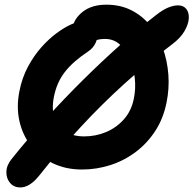

<svg xmlns="http://www.w3.org/2000/svg" viewBox="-20 -729 843 837"><path d="M68.4 88.2Q41 88.2 24.2 68.8Q7.4 49.4 7.8 20.6Q8.2 -8.2 30.8 -36Q102.8 -126 181.9 -213.2Q261 -300.4 342.7 -381.2Q424.4 -462 504.2 -533.1Q584 -604.2 657.6 -661.2Q688.6 -685.8 712.3 -695.7Q736 -705.6 756.6 -705.6Q780 -705.6 792.4 -689.6Q804.8 -673.6 803 -648Q801.2 -622.4 784 -592.9Q766.8 -563.4 731 -536.4Q619.2 -451.6 521.8 -363.4Q424.4 -275.2 333.6 -177.3Q242.8 -79.4 150.8 36.6Q109.4 88.2 68.4 88.2ZM337.2 10Q267 10 210.7 -17Q154.4 -44 116.8 -91.1Q79.2 -138.2 65 -199.7Q50.8 -261.2 64.4 -330.4Q76 -390 101.9 -438.2Q127.8 -486.4 160.6 -523.2Q193.4 -560 227.2 -584.8Q261 -609.6 289.3 -622.2Q317.6 -634.8 334.4 -634.8Q368.2 -634.8 385.3 -619.9Q402.4 -605 404.5 -583.7Q406.6 -562.4 396.3 -541Q386 -519.6 365.6 -505.6Q331.4 -482.8 306 -460.6Q280.6 -438.4 262.4 -414.7Q244.2 -391 232.7 -364.6Q221.2 -338.2 214.8 -306Q204.4 -251.6 217.9 -213.3Q231.4 -175 265.2 -154.7Q299 -134.4 346.8 -134.4Q398 -134.4 443.2 -153.6Q488.4 -172.8 520.9 -209.8Q553.4 -246.8 563.6 -300Q572.4 -342.4 567.6 -387.8Q562.8 -433.2 546 -472.1Q529.2 -511 502.3 -535.1Q475.4 -559.2 438.4 -559.2Q414.6 -559.2 400.9 -554.1Q387.2 -549 374.8 -543.8Q362.4 -538.6 342.2 -538.6Q317 -538.6 303.1 -556Q289.2 -573.4 296.2 -608.4Q303.4 -649.2 342.3 -678.9Q381.2 -708.6 443.8 -708.6Q505 -708.6 553.3 -684Q601.6 -659.4 635.9 -616.5Q670.2 -573.6 689.9 -518.7Q709.6 -463.8 714 -403.1Q718.4 -342.4 706 -282Q692.2 -212.6 657.1 -158.5Q622 -104.4 571.8 -66.6Q521.6 -28.8 461.4 -9.4Q401.2 10 337.2 10Z"/></svg>

Font: Shantell Sans Light
Style: Italic
Weight: 300
Italic angle: -11°
Designer: Stephen Nixon, Anya Danilova, Shantell Martin
Foundry: Arrow Type
Version: Version 1.008;[ac192a2d6]